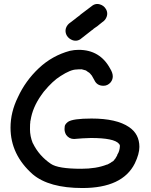

<svg xmlns="http://www.w3.org/2000/svg" viewBox="-20 -947 762 967"><path d="M395 0Q227 0 145 -69Q33 -168 33 -304Q33 -382 70 -457Q108 -540 175.5 -603.5Q243 -667 332 -691Q354 -696 376 -696Q484 -696 535 -601Q548 -580 548 -562Q548 -546 537 -532Q522 -515 501 -515Q468 -515 455 -544Q453 -549 442 -567Q441 -567 440 -569Q435 -576 428 -582Q426 -582 420.5 -586.5Q415 -591 413 -592Q394 -597 393.5 -597.5Q393 -598 391 -598Q372 -598 366 -597Q336 -597 285 -564Q246 -540 202 -487Q201 -485 198.5 -482.5Q196 -480 188 -468Q144 -406 134 -341L132 -333L133 -335Q131 -326 131 -296Q131 -261 145 -226Q146 -226 146 -225Q176 -163 236 -122Q272 -97 389 -97Q465 -97 518 -118Q521 -118 524 -120Q540 -128 545 -133Q549 -133 555 -141Q556 -143 557 -144Q558 -145 558.5 -146Q559 -147 560 -147L570 -164Q570 -167 572 -170Q583 -187 584 -213Q583 -215 583 -216.5Q583 -218 582 -219Q581 -220 579 -223Q555 -252 438 -252Q395 -251 353 -247Q328 -247 313 -268Q305 -282 305 -297Q305 -300 306 -310.5Q307 -321 322 -333Q346 -350 441 -350Q567 -350 630 -307Q682 -272 682 -207Q682 -172 659 -124Q597 0 395 0ZM469 -814 466 -812H465Q458 -806 450 -801Q449 -800 449 -799Q446 -797 444 -796Q414 -772 384 -749Q373 -742 361 -742Q354 -742 347 -744Q327 -751 317 -767Q310 -779 310 -792Q310 -798 312 -805Q318 -823 335 -834Q347 -843 360 -853Q364 -856 366 -858L382 -870L386 -874Q416 -897 447 -920Q458 -927 470 -927Q476 -927 483 -925Q503 -919 513 -902Q520 -891 520 -878Q520 -872 518 -865Q512 -846 496 -836Q483 -826 471 -816Z"/></svg>

Font: Bad Comic
Style: Regular
Weight: 400
Designer: GGBotNet
Foundry: f0n7
Version: 0.9